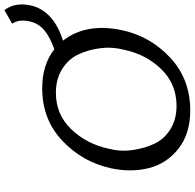

<svg xmlns="http://www.w3.org/2000/svg" viewBox="-26 -849 881 869"><g transform="rotate(-90 414.5 -414.5)"><path d="M803 -835Q839 -789 825 -718Q802 -613 665 -570Q746 -466 713 -306Q686 -176 588.5 -85Q491 6 349 6Q244 6 176.5 -47Q109 -100 88.5 -180Q68 -260 87 -351Q115 -481 211.5 -572.5Q308 -664 450 -664Q556 -664 626 -609Q684 -630 713.5 -655.5Q743 -681 752 -720Q763 -768 742 -800ZM624 -294Q638 -349 630.5 -404Q623 -459 601.5 -503Q580 -547 535 -574.5Q490 -602 429 -602Q331 -602 264.5 -533Q198 -464 176 -364Q162 -309 170 -254Q178 -199 199 -155Q220 -111 264.5 -83.5Q309 -56 370 -56Q469 -56 536 -125Q603 -194 624 -294Z"/></g></svg>

Font: EauTestInfant Medium
Style: Italic
Weight: 500
Italic angle: -12°
Designer: Christian Thalmann (Catharsis Fonts)
Version: Version 0.001;PS 000.001;hotconv 1.0.88;makeotf.lib2.5.64775